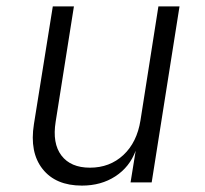

<svg xmlns="http://www.w3.org/2000/svg" viewBox="-20 -570 640 600"><path d="M236 10Q154 10 113 -42Q72 -94 86 -182L145 -550H211L154 -190Q143 -122 172 -84Q201 -46 261 -46Q323 -46 365.5 -85.5Q408 -125 419 -194L475 -550H541L454 0H388L404 -99Q385 -48 340.5 -19Q296 10 236 10Z"/></svg>

Font: NKDuy Mono ExtraLight
Style: Italic
Weight: 200
Italic angle: -9°
Monospace: yes
Designer: NKDuy
Foundry: NKDuy
Version: Version 2.251; ttfautohint (v1.8.4.7-5d5b)